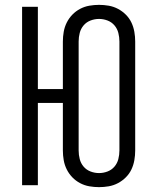

<svg xmlns="http://www.w3.org/2000/svg" viewBox="-20 -763 640 791"><path d="M388 8Q368 8 348 4.5Q328 1 310 -8.5Q292 -18 278 -32.5Q264 -47 255 -65Q246 -83 242.5 -103Q239 -123 239 -143V-339H136V0H71V-735H136V-396H239V-592Q239 -612 242.5 -632Q246 -652 255 -670Q264 -688 278 -702.5Q292 -717 310 -726.5Q328 -736 348 -739.5Q368 -743 388 -743Q408 -743 428 -739.5Q448 -736 466 -726.5Q484 -717 498.5 -702.5Q513 -688 521.5 -670Q530 -652 533.5 -632Q537 -612 537 -592V-143Q537 -123 533.5 -103Q530 -83 521.5 -65Q513 -47 498.5 -32.5Q484 -18 466 -8.5Q448 1 428 4.5Q408 8 388 8ZM388 -50Q406 -50 423 -56.5Q440 -63 451.5 -76.5Q463 -90 467.5 -107.5Q472 -125 472 -143V-592Q472 -610 467.5 -627.5Q463 -645 451.5 -658.5Q440 -672 423 -678.5Q406 -685 388 -685Q370 -685 353 -678.5Q336 -672 324.5 -658.5Q313 -645 308.5 -627.5Q304 -610 304 -592V-143Q304 -125 308.5 -107.5Q313 -90 324.5 -76.5Q336 -63 353 -56.5Q370 -50 388 -50Z"/></svg>

Font: Iosevka SS04 Light Extended
Style: Regular
Weight: 300
Width: 7
Monospace: yes
Designer: Belleve Invis
Foundry: Belleve Invis
Version: Version 19.0.0; ttfautohint (v1.8.4)